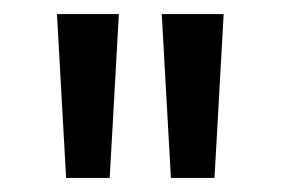

<svg xmlns="http://www.w3.org/2000/svg" viewBox="-20 -724 399 273"><path d="M210 -704H298L285 -471H223ZM61 -704H149L136 -471H74Z"/></svg>

Font: CBA Beacon Sans
Style: Regular
Weight: 400
Designer: Wei Huang
Foundry: Wei Huang
Version: Version 1.002